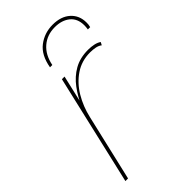

<svg xmlns="http://www.w3.org/2000/svg" viewBox="-216 -757 821 821"><g transform="rotate(-45 194.0 -346.5)"><path d="M26 0 142 -500H158L123 -349L118 -356Q137 -399 163 -434Q189 -469 225 -489.5Q261 -510 310 -510Q328 -510 344.5 -506.5Q361 -503 372 -495L365 -482Q355 -490 340 -493Q325 -496 308 -496Q257 -496 217 -469Q177 -442 150.5 -397.5Q124 -353 112 -300L42 0ZM142 -572Q153 -635 191 -664Q229 -693 279 -693Q329 -693 358.5 -666.5Q388 -640 388 -597Q388 -591 387.5 -585Q387 -579 385 -572H371Q372 -578 372.5 -584Q373 -590 373 -595Q373 -636 346.5 -657.5Q320 -679 278 -679Q231 -679 198.5 -651Q166 -623 156 -572Z"/></g></svg>

Font: Work Sans Thin
Style: Italic
Weight: 250
Italic angle: -13°
Designer: Wei Huang
Foundry: Wei Huang
Version: Version 2.012